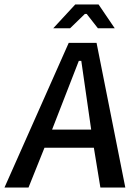

<svg xmlns="http://www.w3.org/2000/svg" viewBox="-21 -840 579 855"><path d="M365 -778 415 -714H490L418 -820H314L216 -714H291L357 -778ZM211 -263 330 -569H341L385 -263ZM537 -5 409 -649H285L-1 -5H106L177 -182H397L426 -5Z"/></svg>

Font: Falling Sky
Style: LightObl
Weight: 400
Designer: Paul D. Hunt
Foundry: Adobe Systems Incorporated
Version: Version 1.02